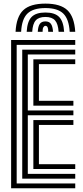

<svg xmlns="http://www.w3.org/2000/svg" viewBox="-20 -1016 448 1036"><path d="M40 0V-800H386V-774H70V-26H386V0ZM100 -52V-748H386V-722H130V-420H376V-394H130V-78H386V-52ZM160 -446V-696H386V-670H190V-472H376V-446ZM160 -104V-368H376V-342H190V-130H386V-104ZM225 -996.5Q143 -996.5 105.6 -961.1Q68.2 -925.8 64 -844.5H94Q97.5 -913 128 -942.8Q158.5 -972.5 225 -972.5Q291 -972.5 321.5 -942.8Q352 -913 356 -844.5H386Q381 -925.8 343.6 -961.1Q306.2 -996.5 225 -996.5ZM225 -948.5Q173.8 -948.5 150.4 -924.4Q127 -900.2 124 -844.5H153.8Q156.2 -887.2 172.8 -905.9Q189.2 -924.5 225 -924.5Q260.5 -924.5 277 -905.9Q293.5 -887.2 296.2 -844.5H326Q322.8 -900.2 299.2 -924.4Q275.8 -948.5 225 -948.5ZM225 -900.5Q204.5 -900.5 195 -887.5Q185.5 -874.5 183.8 -844.5H209.8Q209.5 -861.5 214.1 -869Q218.8 -876.5 225 -876.5Q241.2 -876.5 240.2 -844.5H266.2Q264.2 -874.5 254.6 -887.5Q245 -900.5 225 -900.5Z"/></svg>

Font: Big Shoulders Inline Display Black
Style: Regular
Weight: 900
Designer: Patric King
Foundry: XO Type Co
Version: Version 1.000